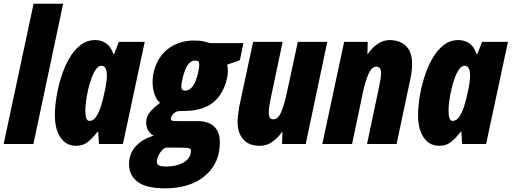

<svg xmlns="http://www.w3.org/2000/svg" viewBox="-33 -780 2771 1040"><path d="M-13.2 0 148.9 -759.8H309.1L147.9 0Z M378.9 9.8Q325.7 9.8 294.9 -34.9Q264.2 -79.6 264.2 -155.8Q264.2 -198.2 272.5 -252Q280.8 -305.7 297.6 -360.1Q314.5 -414.6 340.3 -460.7Q366.2 -506.8 401.9 -534.9Q437.5 -563 482.9 -563Q514.6 -563 540.8 -545.9Q566.9 -528.8 582 -486.8H585L610.8 -553.2H751L632.8 0H502.9L499 -65.9H495.1Q469.7 -33.7 443.6 -12Q417.5 9.8 378.9 9.8ZM451.2 -125Q472.7 -125 488 -148.2Q503.4 -171.4 513.7 -204.1Q523.9 -236.8 529.8 -265.1Q540.5 -311.5 543.2 -333.7Q545.9 -356 545.9 -370.1Q545.9 -423.8 516.1 -423.8Q501 -423.8 487.5 -405.8Q474.1 -387.7 463.4 -358.9Q452.6 -330.1 445.1 -297.1Q437.5 -264.2 433.3 -233.4Q429.2 -202.6 429.2 -181.2Q429.2 -125 451.2 -125Z M860.8 240.2Q760.7 240.2 713.4 205.6Q666 170.9 666 108.9Q666 52.2 702.1 12.5Q738.3 -27.3 799.8 -44.9Q784.2 -51.8 771.5 -70.6Q758.8 -89.4 758.8 -115.7Q758.8 -149.4 780.3 -174.3Q801.8 -199.2 834 -223.1Q815.9 -236.3 804.7 -267.6Q793.5 -298.8 793.5 -335Q793.5 -395.5 822 -449.7Q850.6 -503.9 905.8 -533.7Q955.6 -560.5 1017.6 -560.5Q1049.3 -560.5 1071.3 -555.4Q1093.3 -550.3 1106.4 -546.4H1285.6L1266.1 -453.6L1197.3 -429.7Q1201.2 -412.6 1201.2 -397Q1201.2 -356.9 1183.1 -311.8Q1165 -266.6 1136.2 -237.8Q1077.6 -180.2 971.2 -179.2Q947.8 -179.2 939 -178.5Q930.2 -177.7 927.2 -176.8Q911.6 -171.4 902.1 -159.2Q892.6 -147 892.6 -134.8Q892.6 -127.4 902.8 -125.5Q908.2 -124.5 917.5 -124.3Q926.8 -124 939.9 -124H1038.6Q1094.7 -124 1126.2 -95.2Q1157.7 -66.4 1157.7 -9.8Q1157.7 66.9 1122.6 120.8Q1087.4 174.8 1027.8 205.1Q956.1 240.2 860.8 240.2ZM969.7 -289.1Q1017.6 -289.1 1039.6 -383.8Q1046.4 -414.1 1046.4 -428.7Q1046.4 -442.4 1041.5 -447.3Q1036.6 -452.1 1026.4 -452.1Q1005.4 -452.1 991.7 -437.3Q978 -422.4 969.7 -400.4Q961.4 -378.4 956.1 -356.4Q949.2 -326.7 949.2 -312.5Q949.2 -289.1 969.7 -289.1ZM867.2 122.1Q891.6 122.1 913.8 117.7Q936 113.3 954.1 104Q975.6 93.3 988.5 76.2Q1001.5 59.1 1001.5 35.6Q1001.5 27.3 992.7 23.9Q981 19.5 947.8 19.5H872.6Q856.9 19.5 844.2 33.7Q831.5 47.9 824 65.7Q816.4 83.5 816.4 95.7Q816.4 110.8 829.1 116.5Q841.8 122.1 867.2 122.1Z M1374 9.8Q1315.4 9.8 1284.7 -25.1Q1253.9 -60.1 1253.9 -120.1Q1253.9 -137.2 1256.6 -158.2Q1259.3 -179.2 1262.7 -201.2L1337.9 -553.2H1498L1433.1 -246.1Q1422.9 -197.3 1422.9 -168.9Q1422.9 -152.3 1428.2 -143.1Q1433.6 -133.8 1447.8 -133.8Q1473.6 -133.8 1490.2 -173.3Q1506.8 -212.9 1519 -269L1580.1 -553.2H1739.7L1623 0H1494.6L1497.1 -64H1493.7Q1469.7 -30.3 1439.9 -10.3Q1410.2 9.8 1374 9.8Z M1712.9 0 1831.1 -553.2H1959L1957 -488.8H1960Q1984.4 -523.4 2014.2 -543.2Q2043.9 -563 2079.1 -563Q2108.9 -563 2136.2 -551.3Q2163.6 -539.6 2181.4 -511.5Q2199.2 -483.4 2199.2 -433.1Q2199.2 -418 2197.3 -398.7Q2195.3 -379.4 2189.9 -353L2115.2 0H1955.1L2020 -308.1Q2024.4 -329.6 2027.8 -350.1Q2031.2 -370.6 2031.2 -383.8Q2031.2 -418.9 2005.9 -418.9Q1980 -418.9 1963.1 -379.6Q1946.3 -340.3 1934.1 -285.2L1874 0Z M2346.2 9.8Q2293 9.8 2262.2 -34.9Q2231.4 -79.6 2231.4 -155.8Q2231.4 -198.2 2239.7 -252Q2248 -305.7 2264.9 -360.1Q2281.7 -414.6 2307.6 -460.7Q2333.5 -506.8 2369.1 -534.9Q2404.8 -563 2450.2 -563Q2481.9 -563 2508.1 -545.9Q2534.2 -528.8 2549.3 -486.8H2552.2L2578.1 -553.2H2718.3L2600.1 0H2470.2L2466.3 -65.9H2462.4Q2437 -33.7 2410.9 -12Q2384.8 9.8 2346.2 9.8ZM2418.5 -125Q2439.9 -125 2455.3 -148.2Q2470.7 -171.4 2481 -204.1Q2491.2 -236.8 2497.1 -265.1Q2507.8 -311.5 2510.5 -333.7Q2513.2 -356 2513.2 -370.1Q2513.2 -423.8 2483.4 -423.8Q2468.3 -423.8 2454.8 -405.8Q2441.4 -387.7 2430.7 -358.9Q2419.9 -330.1 2412.4 -297.1Q2404.8 -264.2 2400.6 -233.4Q2396.5 -202.6 2396.5 -181.2Q2396.5 -125 2418.5 -125Z"/></svg>

Font: Open Sans Condensed ExtraBold
Style: Italic
Weight: 800
Width: 3
Italic angle: -12°
Designer: Monotype Design Team
Foundry: Monotype Imaging Inc.
Version: Version 3.003; ttfautohint (v1.8.4)